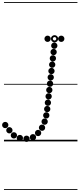

<svg xmlns="http://www.w3.org/2000/svg" viewBox="-43 -1349 759 1832"><path d="M475.1 -883Q462.5 -883 453.8 -891.7Q445 -900.4 445 -912.9Q445 -925.5 453.7 -934.2Q462.4 -943 474.9 -943Q487.5 -943 496.2 -934.3Q505 -925.6 505 -913.1Q505 -900.5 496.3 -891.8Q487.6 -883 475.1 -883ZM468.6 -822.5Q456 -822.5 447.2 -831.2Q438.5 -839.9 438.5 -852.4Q438.5 -865 447.2 -873.8Q455.9 -882.5 468.4 -882.5Q481 -882.5 489.8 -873.8Q498.5 -865.1 498.5 -852.6Q498.5 -840 489.8 -831.2Q481.1 -822.5 468.6 -822.5ZM461.6 -762Q449 -762 440.2 -770.7Q431.5 -779.4 431.5 -791.9Q431.5 -804.5 440.2 -813.2Q448.9 -822 461.4 -822Q474 -822 482.8 -813.3Q491.5 -804.6 491.5 -792.1Q491.5 -779.5 482.8 -770.8Q474.1 -762 461.6 -762ZM455.1 -702Q442.5 -702 433.8 -710.7Q425 -719.4 425 -731.9Q425 -744.5 433.7 -753.2Q442.4 -762 454.9 -762Q467.5 -762 476.2 -753.3Q485 -744.6 485 -732.1Q485 -719.5 476.3 -710.8Q467.6 -702 455.1 -702ZM448.1 -641.5Q435.5 -641.5 426.8 -650.2Q418 -658.9 418 -671.4Q418 -684 426.7 -692.8Q435.4 -701.5 447.9 -701.5Q460.5 -701.5 469.2 -692.8Q478 -684.1 478 -671.6Q478 -659 469.3 -650.2Q460.6 -641.5 448.1 -641.5ZM441.1 -581Q428.5 -581 419.8 -589.7Q411 -598.4 411 -610.9Q411 -623.5 419.7 -632.2Q428.4 -641 440.9 -641Q453.5 -641 462.2 -632.3Q471 -623.6 471 -611.1Q471 -598.5 462.3 -589.8Q453.6 -581 441.1 -581ZM434.6 -520.5Q422 -520.5 413.2 -529.2Q404.5 -537.9 404.5 -550.4Q404.5 -563 413.2 -571.8Q421.9 -580.5 434.4 -580.5Q447 -580.5 455.8 -571.8Q464.5 -563.1 464.5 -550.6Q464.5 -538 455.8 -529.2Q447.1 -520.5 434.6 -520.5ZM427.6 -460Q415 -460 406.2 -468.7Q397.5 -477.4 397.5 -489.9Q397.5 -502.5 406.2 -511.2Q414.9 -520 427.4 -520Q440 -520 448.8 -511.3Q457.5 -502.6 457.5 -490.1Q457.5 -477.5 448.8 -468.8Q440.1 -460 427.6 -460ZM421.1 -399.5Q408.5 -399.5 399.8 -408.2Q391 -416.9 391 -429.4Q391 -442 399.7 -450.8Q408.4 -459.5 420.9 -459.5Q433.5 -459.5 442.2 -450.8Q451 -442.1 451 -429.6Q451 -417 442.3 -408.2Q433.6 -399.5 421.1 -399.5ZM414.1 -339Q401.5 -339 392.8 -347.7Q384 -356.4 384 -368.9Q384 -381.5 392.7 -390.2Q401.4 -399 413.9 -399Q426.5 -399 435.2 -390.3Q444 -381.6 444 -369.1Q444 -356.5 435.3 -347.8Q426.6 -339 414.1 -339ZM407.6 -278.5Q395 -278.5 386.2 -287.2Q377.5 -295.9 377.5 -308.4Q377.5 -321 386.2 -329.8Q394.9 -338.5 407.4 -338.5Q420 -338.5 428.8 -329.8Q437.5 -321.1 437.5 -308.6Q437.5 -296 428.8 -287.2Q420.1 -278.5 407.6 -278.5ZM398.6 -218Q386 -218 377.2 -226.7Q368.5 -235.4 368.5 -247.9Q368.5 -260.5 377.2 -269.2Q385.9 -278 398.4 -278Q411 -278 419.8 -269.3Q428.5 -260.6 428.5 -248.1Q428.5 -235.5 419.8 -226.8Q411.1 -218 398.6 -218ZM383.1 -158.5Q370.5 -158.5 361.8 -167.2Q353 -175.9 353 -188.4Q353 -201 361.7 -209.8Q370.4 -218.5 382.9 -218.5Q395.5 -218.5 404.2 -209.8Q413 -201.1 413 -188.6Q413 -176 404.3 -167.2Q395.6 -158.5 383.1 -158.5ZM358.1 -100.5Q345.5 -100.5 336.8 -109.2Q328 -117.9 328 -130.4Q328 -143 336.7 -151.8Q345.4 -160.5 357.9 -160.5Q370.5 -160.5 379.2 -151.8Q388 -143.1 388 -130.6Q388 -118 379.3 -109.2Q370.6 -100.5 358.1 -100.5ZM320.6 -50Q308 -50 299.2 -58.7Q290.5 -67.4 290.5 -79.9Q290.5 -92.5 299.2 -101.2Q307.9 -110 320.4 -110Q333 -110 341.8 -101.3Q350.5 -92.6 350.5 -80.1Q350.5 -67.5 341.8 -58.8Q333.1 -50 320.6 -50ZM271.6 -9.5Q259 -9.5 250.2 -18.2Q241.5 -26.9 241.5 -39.4Q241.5 -52 250.2 -60.8Q258.9 -69.5 271.4 -69.5Q284 -69.5 292.8 -60.8Q301.5 -52.1 301.5 -39.6Q301.5 -27 292.8 -18.2Q284.1 -9.5 271.6 -9.5ZM210.1 5Q197.5 5 188.8 -3.7Q180 -12.4 180 -24.9Q180 -37.5 188.7 -46.2Q197.4 -55 209.9 -55Q222.5 -55 231.2 -46.3Q240 -37.6 240 -25.1Q240 -12.5 231.3 -3.8Q222.6 5 210.1 5ZM146.6 -2Q134 -2 125.2 -10.7Q116.5 -19.4 116.5 -31.9Q116.5 -44.5 125.2 -53.2Q133.9 -62 146.4 -62Q159 -62 167.8 -53.3Q176.5 -44.6 176.5 -32.1Q176.5 -19.5 167.8 -10.8Q159.1 -2 146.6 -2ZM89.6 -27.5Q77 -27.5 68.2 -36.2Q59.5 -44.9 59.5 -57.4Q59.5 -70 68.2 -78.8Q76.9 -87.5 89.4 -87.5Q102 -87.5 110.8 -78.8Q119.5 -70.1 119.5 -57.6Q119.5 -45 110.8 -36.2Q102.1 -27.5 89.6 -27.5ZM46.6 -76Q34 -76 25.2 -84.7Q16.5 -93.4 16.5 -105.9Q16.5 -118.5 25.2 -127.2Q33.9 -136 46.4 -136Q59 -136 67.8 -127.3Q76.5 -118.6 76.5 -106.1Q76.5 -93.5 67.8 -84.8Q59.1 -76 46.6 -76ZM7.1 -126Q-5.5 -126 -14.2 -134.7Q-23 -143.4 -23 -155.9Q-23 -168.5 -14.3 -177.2Q-5.6 -186 6.9 -186Q19.5 -186 28.2 -177.3Q37 -168.6 37 -156.1Q37 -143.5 28.3 -134.8Q19.6 -126 7.1 -126ZM477.7 -944.5Q463.5 -944.5 453.2 -954.7Q443 -964.8 443 -979.2Q443 -993.5 453.2 -1003.5Q463.3 -1013.5 477.7 -1013.5Q492 -1013.5 502 -1003.4Q512 -993.4 512 -979.2Q512 -965 501.9 -954.8Q491.9 -944.5 477.7 -944.5ZM477.8 -962.5Q484.5 -962.5 489.2 -967.4Q494 -972.3 494 -979Q494 -986 489.2 -990.8Q484.4 -995.5 477.5 -995.5Q471 -995.5 466 -990.8Q461 -986 461 -979Q461 -972.3 466 -967.4Q471 -962.5 477.8 -962.5ZM541.6 -949Q529 -949 520.2 -957.7Q511.5 -966.4 511.5 -978.9Q511.5 -991.5 520.2 -1000.2Q528.9 -1009 541.4 -1009Q554 -1009 562.8 -1000.3Q571.5 -991.6 571.5 -979.1Q571.5 -966.5 562.8 -957.8Q554.1 -949 541.6 -949ZM411.1 -949Q398.5 -949 389.8 -957.7Q381 -966.4 381 -978.9Q381 -991.5 389.7 -1000.2Q398.4 -1009 410.9 -1009Q423.5 -1009 432.2 -1000.3Q441 -991.6 441 -979.1Q441 -966.5 432.3 -957.8Q423.6 -949 411.1 -949ZM-5 455H696V463H-5ZM-5 -16H696V0H-5ZM-5 -549H696V-541H-5ZM-5 -1329H696V-1321H-5Z"/></svg>

Font: Edu SA Dotted Guide
Style: Regular
Weight: 400
Designer: Tina and Corey Anderson, Eben Sorkin, Mirko Velimirovic
Foundry: Google for Education
Version: Version 2.000